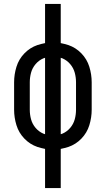

<svg xmlns="http://www.w3.org/2000/svg" viewBox="-20 -755 540 980"><path d="M210 205V5Q190 1 171 -5Q133 -18 104.5 -47.5Q76 -77 64 -116Q52 -155 52 -195V-335Q52 -375 64 -414Q76 -453 104.5 -482.5Q133 -512 171 -525Q190 -531 210 -535V-735H290V-535Q310 -531 329 -525Q367 -512 395.5 -482.5Q424 -453 436 -414Q448 -375 448 -335V-195Q448 -155 436 -116Q424 -77 395.5 -47.5Q367 -18 329 -5Q310 1 290 5V205ZM210 -70V-460L201 -457Q178 -447 161.5 -427.5Q145 -408 138.5 -384Q132 -360 132 -335V-195Q132 -170 138.5 -146Q145 -122 161.5 -102.5Q178 -83 201 -73ZM290 -70 299 -73Q322 -83 338.5 -102.5Q355 -122 361.5 -146Q368 -170 368 -195V-335Q368 -360 361.5 -384Q355 -408 338.5 -427.5Q322 -447 299 -457L290 -460Z"/></svg>

Font: Iosevka SS08
Style: Regular
Weight: 400
Monospace: yes
Designer: Belleve Invis
Foundry: Belleve Invis
Version: 2.1.0; ttfautohint (v1.8.2)